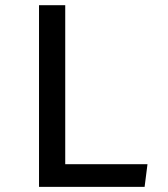

<svg xmlns="http://www.w3.org/2000/svg" viewBox="-20 -727 655 747"><path d="M131.8 0V-706.7H233.8V-88.2H553.8L542.6 0Z"/></svg>

Font: Fira Code Retina
Style: Regular
Weight: 450
Monospace: yes
Designer: Carrois Corporate, Edenspiekermann AG, Nikita Prokopov
Foundry: Carrois Corporate, Edenspiekermann AG, Nikita Prokopov
Version: Version 6.002